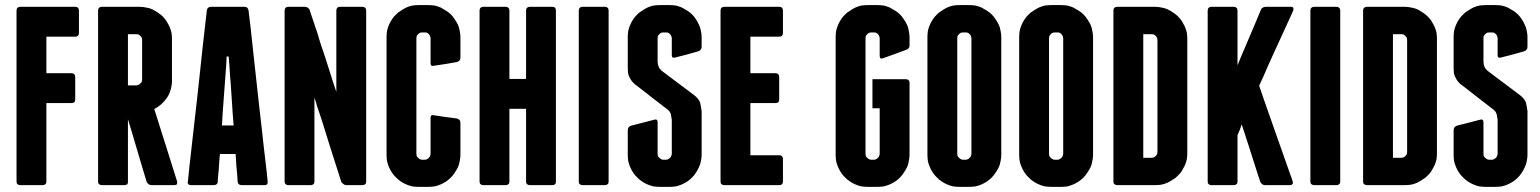

<svg xmlns="http://www.w3.org/2000/svg" viewBox="-20 -727 6048 754"><path d="M276.4 -700.2Q276.4 -700.2 248 -700.2Q219.7 -700.2 183.6 -700.2Q138.7 -700.2 98.6 -700.2Q58.6 -700.2 58.6 -700.2Q58.6 -700.2 58.6 -700.2Q58.6 -700.2 58.6 -700.2Q52.7 -700.2 48.8 -696.3Q44.9 -692.4 44.9 -685.5Q44.9 -685.5 44.9 -647.5Q44.9 -608.4 44.9 -546.9Q44.9 -514.6 44.9 -476.6Q44.9 -439.5 44.9 -400.4Q44.9 -352.5 44.9 -303.7Q44.9 -254.9 44.9 -210Q44.9 -127.9 44.9 -70.3Q44.9 -13.7 44.9 -13.7Q44.9 -13.7 44.9 -13.7Q44.9 -13.7 44.9 -13.7Q44.9 -6.8 48.8 -3.9Q52.7 0 58.6 0Q58.6 0 103.5 0Q148.4 0 148.4 0Q148.4 0 148.4 0Q148.4 0 148.4 0Q154.3 0 158.2 -3.9Q162.1 -6.8 162.1 -13.7Q162.1 -13.7 162.1 -53.7Q162.1 -93.8 162.1 -144.5Q162.1 -208 162.1 -264.6Q162.1 -322.3 162.1 -322.3Q162.1 -322.3 174.8 -322.3Q187.5 -322.3 204.1 -322.3Q224.6 -322.3 243.2 -322.3Q260.7 -322.3 260.7 -322.3Q260.7 -322.3 260.7 -322.3Q260.7 -322.3 260.7 -322.3Q267.6 -322.3 271.5 -325.2Q275.4 -329.1 275.4 -335.9Q275.4 -335.9 275.4 -380.9Q275.4 -424.8 275.4 -424.8Q275.4 -424.8 275.4 -424.8Q275.4 -424.8 275.4 -424.8Q275.4 -431.6 271.5 -435.5Q267.6 -439.5 260.7 -439.5Q260.7 -439.5 243.2 -439.5Q224.6 -439.5 204.1 -439.5Q187.5 -439.5 174.8 -439.5Q162.1 -439.5 162.1 -439.5Q162.1 -439.5 162.1 -458Q162.1 -476.6 162.1 -500Q162.1 -530.3 162.1 -556.6Q162.1 -583 162.1 -583Q162.1 -583 183.6 -583Q204.1 -583 227.5 -583Q247.1 -583 261.7 -583Q276.4 -583 276.4 -583Q276.4 -583 276.4 -583Q276.4 -583 276.4 -583Q283.2 -583 286.1 -586.9Q290 -589.8 290 -596.7Q290 -596.7 290 -641.6Q290 -685.5 290 -685.5Q290 -685.5 290 -685.5Q290 -685.5 290 -685.5Q290 -692.4 286.1 -696.3Q283.2 -700.2 276.4 -700.2Q276.4 -700.2 276.4 -700.2Q276.4 -700.2 276.4 -700.2Z M585.9 -298.8Q585.9 -298.8 585.9 -298.8Q585.9 -298.8 585.9 -298.8Q602.5 -307.6 614.3 -318.4Q627 -330.1 636.7 -344.7Q646.5 -359.4 650.4 -376Q655.3 -392.6 655.3 -411.1Q655.3 -411.1 655.3 -431.6Q655.3 -453.1 655.3 -480.5Q655.3 -513.7 655.3 -543.9Q655.3 -574.2 655.3 -574.2Q655.3 -574.2 655.3 -574.2Q655.3 -574.2 655.3 -574.2Q655.3 -586.9 653.3 -599.6Q650.4 -611.3 645.5 -623Q639.6 -633.8 633.8 -644.5Q627 -654.3 618.2 -663.1Q610.4 -670.9 599.6 -677.7Q589.8 -684.6 578.1 -690.4Q567.4 -695.3 554.7 -697.3Q542 -700.2 529.3 -700.2Q529.3 -700.2 509.8 -700.2Q490.2 -700.2 465.8 -700.2Q434.6 -700.2 407.2 -700.2Q378.9 -700.2 378.9 -700.2Q378.9 -700.2 378.9 -700.2Q378.9 -700.2 378.9 -700.2Q373 -700.2 369.1 -696.3Q365.2 -692.4 365.2 -685.5Q365.2 -685.5 365.2 -647.5Q365.2 -608.4 365.2 -546.9Q365.2 -514.6 365.2 -476.6Q365.2 -439.5 365.2 -400.4Q365.2 -352.5 365.2 -303.7Q365.2 -254.9 365.2 -210Q365.2 -127.9 365.2 -70.3Q365.2 -13.7 365.2 -13.7Q365.2 -13.7 365.2 -13.7Q365.2 -13.7 365.2 -13.7Q365.2 -6.8 369.1 -3.9Q373 0 378.9 0Q378.9 0 423.8 0Q468.8 0 468.8 0Q468.8 0 468.8 0Q468.8 0 468.8 0Q473.6 0 477.5 -2Q480.5 -4.9 481.4 -9.8Q481.4 -9.8 481.4 -4.9Q482.4 0 482.4 0Q482.4 0 482.4 -33.2Q482.4 -67.4 482.4 -110.4Q482.4 -163.1 482.4 -210.9Q482.4 -258.8 482.4 -258.8Q482.4 -258.8 496.1 -213.9Q509.8 -168 524.4 -118.2Q536.1 -77.1 545.9 -45.9Q555.7 -13.7 555.7 -13.7Q555.7 -13.7 555.7 -13.7Q555.7 -13.7 555.7 -13.7Q555.7 -10.7 558.6 -8.8Q560.5 -5.9 563.5 -3.9Q565.4 -2 568.4 -1Q571.3 0 574.2 0Q574.2 0 620.1 0Q665 0 665 0Q665 0 665 0Q665 0 665 0Q671.9 0 674.8 -3.9Q675.8 -5.9 675.8 -9.8Q675.8 -11.7 675.8 -13.7Q675.8 -13.7 664.1 -50.8Q652.3 -87.9 637.7 -134.8Q619.1 -193.4 602.5 -246.1Q585.9 -298.8 585.9 -298.8ZM482.4 -592.8Q482.4 -592.8 498 -592.8Q514.6 -592.8 514.6 -592.8Q514.6 -592.8 514.6 -592.8Q514.6 -592.8 514.6 -592.8Q519.5 -592.8 523.4 -591.8Q527.3 -589.8 531.2 -585.9Q535.2 -582 537.1 -578.1Q538.1 -574.2 538.1 -569.3Q538.1 -569.3 538.1 -549.8Q538.1 -529.3 538.1 -503.9Q538.1 -472.7 538.1 -444.3Q538.1 -416 538.1 -416Q538.1 -416 538.1 -416Q538.1 -416 538.1 -416Q538.1 -411.1 537.1 -407.2Q535.2 -402.3 531.2 -399.4Q527.3 -395.5 523.4 -393.6Q519.5 -391.6 514.6 -391.6Q514.6 -391.6 498 -391.6Q482.4 -391.6 482.4 -391.6Q482.4 -391.6 482.4 -418Q482.4 -444.3 482.4 -477.5Q482.4 -518.6 482.4 -555.7Q482.4 -592.8 482.4 -592.8Z M956.1 -685.5Q956.1 -685.5 956.1 -685.5Q956.1 -685.5 956.1 -685.5Q955.1 -692.4 951.2 -696.3Q947.3 -700.2 940.4 -700.2Q940.4 -700.2 916 -700.2Q890.6 -700.2 864.3 -700.2Q841.8 -700.2 825.2 -700.2Q808.6 -700.2 808.6 -700.2Q808.6 -700.2 808.6 -700.2Q808.6 -700.2 808.6 -700.2Q801.8 -700.2 796.9 -696.3Q793 -692.4 792 -685.5Q792 -685.5 791 -673.8Q790 -662.1 787.1 -641.6Q783.2 -602.5 775.4 -538.1Q768.6 -473.6 760.7 -400.4Q754.9 -352.5 750 -303.7Q744.1 -254.9 739.3 -210Q729.5 -127.9 723.6 -70.3Q717.8 -13.7 717.8 -13.7Q717.8 -13.7 717.8 -13.7Q717.8 -13.7 717.8 -13.7Q716.8 -12.7 716.8 -11.7Q716.8 -6.8 719.7 -3.9Q722.7 0 729.5 0Q729.5 0 774.4 0Q820.3 0 820.3 0Q820.3 0 820.3 0Q820.3 0 820.3 0Q827.1 0 831.1 -3.9Q835 -6.8 835 -13.7Q835 -13.7 835.9 -28.3Q836.9 -42 838.9 -59.6Q840.8 -82 841.8 -102.5Q843.8 -122.1 843.8 -122.1Q843.8 -122.1 874 -122.1Q905.3 -122.1 905.3 -122.1Q905.3 -122.1 906.2 -108.4Q907.2 -93.8 908.2 -76.2Q910.2 -53.7 912.1 -34.2Q913.1 -13.7 913.1 -13.7Q913.1 -13.7 913.1 -13.7Q913.1 -13.7 913.1 -13.7Q914.1 -6.8 918 -3.9Q921.9 0 928.7 0Q928.7 0 973.6 0Q1019.5 0 1019.5 0Q1019.5 0 1019.5 0Q1019.5 0 1019.5 0Q1026.4 0 1029.3 -3.9Q1031.2 -6.8 1031.2 -11.7Q1031.2 -12.7 1031.2 -13.7Q1031.2 -13.7 1027.3 -52.7Q1022.5 -91.8 1015.6 -152.3Q1011.7 -185.5 1007.8 -223.6Q1003.9 -260.7 999 -299.8Q989.3 -388.7 979.5 -476.6Q969.7 -564.5 963.9 -621.1Q960 -651.4 958 -668.9Q956.1 -685.5 956.1 -685.5ZM851.6 -234.4Q851.6 -234.4 854.5 -284.2Q858.4 -334 862.3 -389.6Q865.2 -434.6 868.2 -469.7Q870.1 -504.9 870.1 -504.9Q870.1 -504.9 874 -504.9Q877.9 -504.9 877.9 -504.9Q877.9 -504.9 880.9 -469.7Q882.8 -434.6 886.7 -389.6Q890.6 -334 893.6 -284.2Q897.5 -234.4 897.5 -234.4Q897.5 -234.4 874 -234.4Q851.6 -234.4 851.6 -234.4Z M1403.3 -700.2Q1403.3 -700.2 1359.4 -700.2Q1314.5 -700.2 1314.5 -700.2Q1314.5 -700.2 1314.5 -700.2Q1314.5 -700.2 1314.5 -700.2Q1307.6 -700.2 1304.7 -696.3Q1300.8 -692.4 1300.8 -685.5Q1300.8 -685.5 1300.8 -627Q1300.8 -567.4 1300.8 -502Q1300.8 -449.2 1300.8 -407.2Q1300.8 -366.2 1300.8 -366.2Q1300.8 -366.2 1287.1 -407.2Q1273.4 -449.2 1256.8 -502.9Q1249 -525.4 1241.2 -548.8Q1233.4 -572.3 1227.5 -593.8Q1213.9 -632.8 1205.1 -660.2Q1196.3 -686.5 1196.3 -686.5Q1196.3 -686.5 1196.3 -686.5Q1196.3 -686.5 1196.3 -686.5Q1196.3 -689.5 1194.3 -691.4Q1192.4 -693.4 1189.5 -696.3Q1186.5 -698.2 1183.6 -699.2Q1180.7 -700.2 1177.7 -700.2Q1177.7 -700.2 1144.5 -700.2Q1111.3 -700.2 1111.3 -700.2Q1111.3 -700.2 1111.3 -700.2Q1111.3 -700.2 1111.3 -700.2Q1105.5 -700.2 1101.6 -696.3Q1097.7 -692.4 1097.7 -685.5Q1097.7 -685.5 1097.7 -647.5Q1097.7 -608.4 1097.7 -546.9Q1097.7 -514.6 1097.7 -476.6Q1097.7 -439.5 1097.7 -400.4Q1097.7 -352.5 1097.7 -303.7Q1097.7 -254.9 1097.7 -210Q1097.7 -127.9 1097.7 -70.3Q1097.7 -13.7 1097.7 -13.7Q1097.7 -13.7 1097.7 -13.7Q1097.7 -13.7 1097.7 -13.7Q1097.7 -6.8 1101.6 -3.9Q1105.5 0 1111.3 0Q1111.3 0 1156.2 0Q1201.2 0 1201.2 0Q1201.2 0 1201.2 0Q1201.2 0 1201.2 0Q1207 0 1210.9 -3.9Q1214.8 -6.8 1214.8 -13.7Q1214.8 -13.7 1214.8 -56.6Q1214.8 -98.6 1214.8 -154.3Q1214.8 -198.2 1214.8 -241.2Q1214.8 -284.2 1214.8 -311.5Q1214.8 -327.1 1214.8 -335Q1214.8 -343.8 1214.8 -343.8Q1214.8 -343.8 1217.8 -335Q1220.7 -327.1 1224.6 -311.5Q1234.4 -284.2 1248 -241.2Q1261.7 -197.3 1275.4 -153.3Q1293 -98.6 1306.6 -55.7Q1320.3 -12.7 1320.3 -12.7Q1320.3 -12.7 1320.3 -12.7Q1320.3 -12.7 1320.3 -12.7Q1321.3 -10.7 1323.2 -8.8Q1326.2 -5.9 1329.1 -3.9Q1331.1 -2 1334 -1Q1336.9 0 1339.8 0Q1339.8 0 1372.1 0Q1403.3 0 1403.3 0Q1403.3 0 1403.3 0Q1403.3 0 1403.3 0Q1410.2 0 1414.1 -3.9Q1418 -6.8 1418 -13.7Q1418 -13.7 1418 -52.7Q1418 -91.8 1418 -153.3Q1418 -185.5 1418 -222.7Q1418 -260.7 1418 -299.8Q1418 -347.7 1418 -396.5Q1418 -445.3 1418 -490.2Q1418 -572.3 1418 -628.9Q1418 -685.5 1418 -685.5Q1418 -685.5 1418 -685.5Q1418 -685.5 1418 -685.5Q1418 -692.4 1414.1 -696.3Q1410.2 -700.2 1403.3 -700.2Q1403.3 -700.2 1403.3 -700.2Q1403.3 -700.2 1403.3 -700.2Z M1662.1 -707Q1662.1 -707 1642.6 -707Q1624 -707 1624 -707Q1624 -707 1624 -707Q1624 -707 1624 -707Q1611.3 -707 1598.6 -705.1Q1585.9 -702.1 1575.2 -697.3Q1563.5 -691.4 1553.7 -684.6Q1543 -678.7 1535.2 -669.9Q1526.4 -662.1 1519.5 -651.4Q1512.7 -641.6 1507.8 -629.9Q1502.9 -619.1 1500 -606.4Q1498 -593.8 1498 -581.1Q1498 -581.1 1498 -521.5Q1498 -461.9 1498 -384.8Q1498 -323.2 1498 -262.7Q1498 -202.1 1498 -164.1Q1498 -143.6 1498 -130.9Q1498 -119.1 1498 -119.1Q1498 -119.1 1498 -119.1Q1498 -119.1 1498 -119.1Q1498 -106.4 1500 -93.8Q1502.9 -81.1 1507.8 -70.3Q1512.7 -58.6 1519.5 -48.8Q1526.4 -38.1 1535.2 -30.3Q1543 -21.5 1553.7 -14.6Q1563.5 -7.8 1575.2 -2.9Q1585.9 2 1598.6 4.9Q1611.3 6.8 1624 6.8Q1624 6.8 1642.6 6.8Q1662.1 6.8 1662.1 6.8Q1662.1 6.8 1662.1 6.8Q1662.1 6.8 1662.1 6.8Q1674.8 6.8 1687.5 4.9Q1699.2 2 1710.9 -2.9Q1721.7 -7.8 1732.4 -14.6Q1742.2 -21.5 1751 -30.3Q1758.8 -38.1 1765.6 -48.8Q1772.5 -58.6 1778.3 -70.3Q1783.2 -81.1 1785.2 -93.8Q1788.1 -106.4 1788.1 -119.1Q1788.1 -119.1 1788.1 -134.8Q1788.1 -151.4 1788.1 -171.9Q1788.1 -198.2 1788.1 -220.7Q1788.1 -244.1 1788.1 -244.1Q1788.1 -244.1 1788.1 -244.1Q1788.1 -244.1 1788.1 -244.1Q1788.1 -251 1785.2 -254.9Q1781.2 -259.8 1774.4 -261.7Q1774.4 -261.7 1729.5 -267.6Q1683.6 -274.4 1683.6 -274.4Q1683.6 -274.4 1683.6 -274.4Q1683.6 -274.4 1683.6 -274.4Q1676.8 -276.4 1673.8 -273.4Q1670.9 -270.5 1670.9 -263.7Q1670.9 -263.7 1670.9 -238.3Q1670.9 -212.9 1670.9 -183.6Q1670.9 -160.2 1670.9 -142.6Q1670.9 -124 1670.9 -124Q1670.9 -124 1670.9 -124Q1670.9 -124 1670.9 -124Q1670.9 -119.1 1668.9 -115.2Q1668 -110.4 1664.1 -107.4Q1660.2 -103.5 1656.2 -101.6Q1652.3 -99.6 1646.5 -99.6Q1646.5 -99.6 1642.6 -99.6Q1638.7 -99.6 1638.7 -99.6Q1638.7 -99.6 1638.7 -99.6Q1638.7 -99.6 1638.7 -99.6Q1633.8 -99.6 1629.9 -101.6Q1626 -103.5 1622.1 -107.4Q1618.2 -110.4 1616.2 -115.2Q1615.2 -119.1 1615.2 -124Q1615.2 -124 1615.2 -182.6Q1615.2 -240.2 1615.2 -316.4Q1615.2 -348.6 1615.2 -380.9Q1615.2 -414.1 1615.2 -443.4Q1615.2 -500 1615.2 -538.1Q1615.2 -576.2 1615.2 -576.2Q1615.2 -576.2 1615.2 -576.2Q1615.2 -576.2 1615.2 -576.2Q1615.2 -581.1 1616.2 -585Q1618.2 -588.9 1622.1 -592.8Q1626 -596.7 1629.9 -598.6Q1633.8 -599.6 1638.7 -599.6Q1638.7 -599.6 1642.6 -599.6Q1646.5 -599.6 1646.5 -599.6Q1646.5 -599.6 1646.5 -599.6Q1646.5 -599.6 1646.5 -599.6Q1652.3 -599.6 1656.2 -598.6Q1660.2 -596.7 1664.1 -592.8Q1668 -588.9 1668.9 -585Q1670.9 -581.1 1670.9 -576.2Q1670.9 -576.2 1670.9 -527.3Q1670.9 -478.5 1670.9 -478.5Q1670.9 -478.5 1670.9 -478.5Q1670.9 -478.5 1670.9 -478.5Q1670.9 -472.7 1673.8 -469.7Q1676.8 -466.8 1683.6 -468.8Q1683.6 -468.8 1729.5 -475.6Q1774.4 -483.4 1774.4 -483.4Q1774.4 -483.4 1774.4 -483.4Q1774.4 -483.4 1774.4 -483.4Q1781.2 -485.4 1785.2 -490.2Q1788.1 -494.1 1788.1 -501Q1788.1 -501 1788.1 -541Q1788.1 -581.1 1788.1 -581.1Q1788.1 -581.1 1788.1 -581.1Q1788.1 -581.1 1788.1 -581.1Q1788.1 -593.8 1785.2 -606.4Q1783.2 -619.1 1778.3 -629.9Q1772.5 -641.6 1765.6 -651.4Q1758.8 -662.1 1751 -669.9Q1742.2 -678.7 1732.4 -684.6Q1721.7 -691.4 1710.9 -697.3Q1699.2 -702.1 1687.5 -705.1Q1674.8 -707 1662.1 -707Q1662.1 -707 1662.1 -707Q1662.1 -707 1662.1 -707Z M2149.4 -700.2Q2149.4 -700.2 2104.5 -700.2Q2060.5 -700.2 2060.5 -700.2Q2060.5 -700.2 2060.5 -700.2Q2060.5 -700.2 2060.5 -700.2Q2053.7 -700.2 2049.8 -696.3Q2045.9 -692.4 2045.9 -685.5Q2045.9 -685.5 2045.9 -651.4Q2045.9 -616.2 2045.9 -571.3Q2045.9 -516.6 2045.9 -466.8Q2045.9 -417 2045.9 -417Q2045.9 -417 2013.7 -417Q1980.5 -417 1980.5 -417Q1980.5 -417 1980.5 -452.1Q1980.5 -486.3 1980.5 -531.2Q1980.5 -586.9 1980.5 -636.7Q1980.5 -685.5 1980.5 -685.5Q1980.5 -685.5 1980.5 -685.5Q1980.5 -685.5 1980.5 -685.5Q1980.5 -692.4 1976.6 -696.3Q1972.7 -700.2 1966.8 -700.2Q1966.8 -700.2 1921.9 -700.2Q1877 -700.2 1877 -700.2Q1877 -700.2 1877 -700.2Q1877 -700.2 1877 -700.2Q1871.1 -700.2 1867.2 -696.3Q1863.3 -692.4 1863.3 -685.5Q1863.3 -685.5 1863.3 -647.5Q1863.3 -608.4 1863.3 -546.9Q1863.3 -514.6 1863.3 -476.6Q1863.3 -439.5 1863.3 -400.4Q1863.3 -352.5 1863.3 -303.7Q1863.3 -254.9 1863.3 -210Q1863.3 -127.9 1863.3 -70.3Q1863.3 -13.7 1863.3 -13.7Q1863.3 -13.7 1863.3 -13.7Q1863.3 -13.7 1863.3 -13.7Q1863.3 -6.8 1867.2 -3.9Q1871.1 0 1877 0Q1877 0 1921.9 0Q1966.8 0 1966.8 0Q1966.8 0 1966.8 0Q1966.8 0 1966.8 0Q1972.7 0 1976.6 -3.9Q1980.5 -6.8 1980.5 -13.7Q1980.5 -13.7 1980.5 -50.8Q1980.5 -87.9 1980.5 -135.7Q1980.5 -194.3 1980.5 -247.1Q1980.5 -299.8 1980.5 -299.8Q1980.5 -299.8 2013.7 -299.8Q2045.9 -299.8 2045.9 -299.8Q2045.9 -299.8 2045.9 -262.7Q2045.9 -225.6 2045.9 -178.7Q2045.9 -120.1 2045.9 -66.4Q2045.9 -13.7 2045.9 -13.7Q2045.9 -13.7 2045.9 -13.7Q2045.9 -13.7 2045.9 -13.7Q2045.9 -6.8 2049.8 -3.9Q2053.7 0 2060.5 0Q2060.5 0 2104.5 0Q2149.4 0 2149.4 0Q2149.4 0 2149.4 0Q2149.4 0 2149.4 0Q2156.2 0 2160.2 -3.9Q2163.1 -6.8 2163.1 -13.7Q2163.1 -13.7 2163.1 -52.7Q2163.1 -91.8 2163.1 -153.3Q2163.1 -185.5 2163.1 -222.7Q2163.1 -260.7 2163.1 -299.8Q2163.1 -347.7 2163.1 -396.5Q2163.1 -445.3 2163.1 -490.2Q2163.1 -572.3 2163.1 -628.9Q2163.1 -685.5 2163.1 -685.5Q2163.1 -685.5 2163.1 -685.5Q2163.1 -685.5 2163.1 -685.5Q2163.1 -692.4 2160.2 -696.3Q2156.2 -700.2 2149.4 -700.2Q2149.4 -700.2 2149.4 -700.2Q2149.4 -700.2 2149.4 -700.2Z M2370.1 -685.5Q2370.1 -685.5 2370.1 -685.5Q2370.1 -685.5 2370.1 -685.5Q2370.1 -692.4 2366.2 -696.3Q2362.3 -700.2 2356.4 -700.2Q2356.4 -700.2 2311.5 -700.2Q2266.6 -700.2 2266.6 -700.2Q2266.6 -700.2 2266.6 -700.2Q2266.6 -700.2 2266.6 -700.2Q2260.7 -700.2 2256.8 -696.3Q2252.9 -692.4 2252.9 -685.5Q2252.9 -685.5 2252.9 -647.5Q2252.9 -608.4 2252.9 -546.9Q2252.9 -514.6 2252.9 -476.6Q2252.9 -439.5 2252.9 -400.4Q2252.9 -352.5 2252.9 -303.7Q2252.9 -254.9 2252.9 -210Q2252.9 -127.9 2252.9 -70.3Q2252.9 -13.7 2252.9 -13.7Q2252.9 -13.7 2252.9 -13.7Q2252.9 -13.7 2252.9 -13.7Q2252.9 -6.8 2256.8 -3.9Q2260.7 0 2266.6 0Q2266.6 0 2311.5 0Q2356.4 0 2356.4 0Q2356.4 0 2356.4 0Q2356.4 0 2356.4 0Q2362.3 0 2366.2 -3.9Q2370.1 -6.8 2370.1 -13.7Q2370.1 -13.7 2370.1 -52.7Q2370.1 -91.8 2370.1 -153.3Q2370.1 -185.5 2370.1 -222.7Q2370.1 -260.7 2370.1 -299.8Q2370.1 -347.7 2370.1 -396.5Q2370.1 -445.3 2370.1 -490.2Q2370.1 -572.3 2370.1 -628.9Q2370.1 -685.5 2370.1 -685.5Z M2609.4 -707Q2609.4 -707 2589.8 -707Q2571.3 -707 2571.3 -707Q2571.3 -707 2571.3 -707Q2571.3 -707 2571.3 -707Q2558.6 -707 2545.9 -705.1Q2533.2 -702.1 2522.5 -697.3Q2510.7 -691.4 2501 -684.6Q2490.2 -678.7 2482.4 -669.9Q2473.6 -662.1 2466.8 -651.4Q2460 -641.6 2455.1 -629.9Q2450.2 -619.1 2447.3 -606.4Q2445.3 -593.8 2445.3 -581.1Q2445.3 -581.1 2445.3 -565.4Q2445.3 -549.8 2445.3 -530.3Q2445.3 -505.9 2445.3 -483.4Q2445.3 -460.9 2445.3 -460.9Q2445.3 -460.9 2445.3 -460.9Q2445.3 -460.9 2445.3 -460.9Q2445.3 -450.2 2446.3 -440.4Q2448.2 -430.7 2452.1 -423.8Q2455.1 -417 2460 -410.2Q2465.8 -402.3 2472.7 -396.5Q2472.7 -396.5 2497.1 -377.9Q2520.5 -359.4 2546.9 -338.9Q2568.4 -322.3 2585 -309.6Q2601.6 -296.9 2601.6 -296.9Q2601.6 -296.9 2601.6 -296.9Q2601.6 -296.9 2601.6 -296.9Q2606.4 -293 2609.4 -289.1Q2612.3 -284.2 2614.3 -279.3Q2615.2 -273.4 2616.2 -268.6Q2617.2 -262.7 2618.2 -255.9Q2618.2 -255.9 2618.2 -239.3Q2618.2 -222.7 2618.2 -200.2Q2618.2 -172.9 2618.2 -148.4Q2618.2 -124 2618.2 -124Q2618.2 -124 2618.2 -124Q2618.2 -124 2618.2 -124Q2618.2 -119.1 2616.2 -115.2Q2615.2 -110.4 2611.3 -107.4Q2607.4 -103.5 2603.5 -101.6Q2599.6 -99.6 2593.8 -99.6Q2593.8 -99.6 2589.8 -99.6Q2585.9 -99.6 2585.9 -99.6Q2585.9 -99.6 2585.9 -99.6Q2585.9 -99.6 2585.9 -99.6Q2581.1 -99.6 2577.1 -101.6Q2573.2 -103.5 2569.3 -107.4Q2565.4 -110.4 2563.5 -115.2Q2562.5 -119.1 2562.5 -124Q2562.5 -124 2562.5 -139.6Q2562.5 -156.2 2562.5 -176.8Q2562.5 -201.2 2562.5 -224.6Q2562.5 -247.1 2562.5 -247.1Q2562.5 -247.1 2562.5 -247.1Q2562.5 -247.1 2562.5 -247.1Q2562.5 -253.9 2558.6 -256.8Q2555.7 -258.8 2548.8 -256.8Q2548.8 -256.8 2503.9 -245.1Q2458 -233.4 2458 -233.4Q2458 -233.4 2458 -233.4Q2458 -233.4 2458 -233.4Q2451.2 -230.5 2448.2 -226.6Q2445.3 -221.7 2445.3 -214.8Q2445.3 -214.8 2445.3 -167Q2445.3 -119.1 2445.3 -119.1Q2445.3 -119.1 2445.3 -119.1Q2445.3 -119.1 2445.3 -119.1Q2445.3 -106.4 2447.3 -93.8Q2450.2 -81.1 2455.1 -70.3Q2460 -58.6 2466.8 -48.8Q2473.6 -38.1 2482.4 -30.3Q2490.2 -21.5 2501 -14.6Q2510.7 -7.8 2522.5 -2.9Q2533.2 2 2545.9 4.9Q2558.6 6.8 2571.3 6.8Q2571.3 6.8 2589.8 6.8Q2609.4 6.8 2609.4 6.8Q2609.4 6.8 2609.4 6.8Q2609.4 6.8 2609.4 6.8Q2622.1 6.8 2634.8 4.9Q2646.5 2 2658.2 -2.9Q2668.9 -7.8 2679.7 -14.6Q2689.5 -21.5 2698.2 -30.3Q2706.1 -38.1 2712.9 -48.8Q2719.7 -58.6 2724.6 -70.3Q2730.5 -81.1 2732.4 -93.8Q2735.4 -106.4 2735.4 -119.1Q2735.4 -119.1 2735.4 -140.6Q2735.4 -163.1 2735.4 -192.4Q2735.4 -226.6 2735.4 -258.8Q2735.4 -291 2735.4 -291Q2735.4 -291 2735.4 -291Q2735.4 -291 2735.4 -291Q2734.4 -299.8 2732.4 -308.6Q2731.4 -316.4 2729.5 -324.2Q2726.6 -331.1 2721.7 -337.9Q2715.8 -345.7 2708 -351.6Q2708 -351.6 2691.4 -364.3Q2674.8 -377 2652.3 -393.6Q2626 -413.1 2601.6 -431.6Q2577.1 -450.2 2577.1 -450.2Q2577.1 -450.2 2577.1 -450.2Q2577.1 -450.2 2577.1 -450.2Q2573.2 -454.1 2570.3 -458Q2567.4 -461.9 2566.4 -465.8Q2564.5 -469.7 2563.5 -474.6Q2562.5 -479.5 2562.5 -485.4Q2562.5 -485.4 2562.5 -530.3Q2562.5 -576.2 2562.5 -576.2Q2562.5 -576.2 2562.5 -576.2Q2562.5 -576.2 2562.5 -576.2Q2562.5 -581.1 2563.5 -585Q2565.4 -588.9 2569.3 -592.8Q2573.2 -596.7 2577.1 -598.6Q2581.1 -599.6 2585.9 -599.6Q2585.9 -599.6 2589.8 -599.6Q2593.8 -599.6 2593.8 -599.6Q2593.8 -599.6 2593.8 -599.6Q2593.8 -599.6 2593.8 -599.6Q2599.6 -599.6 2603.5 -598.6Q2607.4 -596.7 2611.3 -592.8Q2615.2 -588.9 2616.2 -585Q2618.2 -581.1 2618.2 -576.2Q2618.2 -576.2 2618.2 -543.9Q2618.2 -510.7 2618.2 -510.7Q2618.2 -510.7 2618.2 -510.7Q2618.2 -510.7 2618.2 -510.7Q2618.2 -503.9 2621.1 -502Q2624 -499 2630.9 -501Q2630.9 -501 2676.8 -512.7Q2721.7 -525.4 2721.7 -525.4Q2721.7 -525.4 2721.7 -525.4Q2721.7 -525.4 2721.7 -525.4Q2728.5 -527.3 2731.4 -532.2Q2735.4 -536.1 2735.4 -543Q2735.4 -543 2735.4 -561.5Q2735.4 -581.1 2735.4 -581.1Q2735.4 -581.1 2735.4 -581.1Q2735.4 -581.1 2735.4 -581.1Q2735.4 -593.8 2732.4 -606.4Q2730.5 -619.1 2724.6 -629.9Q2719.7 -641.6 2712.9 -651.4Q2706.1 -662.1 2698.2 -669.9Q2689.5 -678.7 2679.7 -684.6Q2668.9 -691.4 2658.2 -697.3Q2646.5 -702.1 2634.8 -705.1Q2622.1 -707 2609.4 -707Q2609.4 -707 2609.4 -707Q2609.4 -707 2609.4 -707Z M3041 -117.2Q3041 -117.2 3026.4 -117.2Q3011.7 -117.2 2992.2 -117.2Q2968.8 -117.2 2948.2 -117.2Q2926.8 -117.2 2926.8 -117.2Q2926.8 -117.2 2926.8 -155.3Q2926.8 -193.4 2926.8 -234.4Q2926.8 -269.5 2926.8 -295.9Q2926.8 -322.3 2926.8 -322.3Q2926.8 -322.3 2939.5 -322.3Q2952.1 -322.3 2968.8 -322.3Q2989.3 -322.3 3007.8 -322.3Q3025.4 -322.3 3025.4 -322.3Q3025.4 -322.3 3025.4 -322.3Q3025.4 -322.3 3025.4 -322.3Q3032.2 -322.3 3036.1 -325.2Q3040 -329.1 3040 -335.9Q3040 -335.9 3040 -380.9Q3040 -424.8 3040 -424.8Q3040 -424.8 3040 -424.8Q3040 -424.8 3040 -424.8Q3040 -431.6 3036.1 -435.5Q3032.2 -439.5 3025.4 -439.5Q3025.4 -439.5 3007.8 -439.5Q2989.3 -439.5 2968.8 -439.5Q2952.1 -439.5 2939.5 -439.5Q2926.8 -439.5 2926.8 -439.5Q2926.8 -439.5 2926.8 -458Q2926.8 -476.6 2926.8 -500Q2926.8 -530.3 2926.8 -556.6Q2926.8 -583 2926.8 -583Q2926.8 -583 2948.2 -583Q2968.8 -583 2992.2 -583Q3011.7 -583 3026.4 -583Q3041 -583 3041 -583Q3041 -583 3041 -583Q3041 -583 3041 -583Q3047.9 -583 3050.8 -586.9Q3054.7 -589.8 3054.7 -596.7Q3054.7 -596.7 3054.7 -641.6Q3054.7 -685.5 3054.7 -685.5Q3054.7 -685.5 3054.7 -685.5Q3054.7 -685.5 3054.7 -685.5Q3054.7 -692.4 3050.8 -696.3Q3047.9 -700.2 3041 -700.2Q3041 -700.2 3012.7 -700.2Q2984.4 -700.2 2948.2 -700.2Q2903.3 -700.2 2863.3 -700.2Q2823.2 -700.2 2823.2 -700.2Q2823.2 -700.2 2823.2 -700.2Q2823.2 -700.2 2823.2 -700.2Q2817.4 -700.2 2813.5 -696.3Q2809.6 -692.4 2809.6 -685.5Q2809.6 -685.5 2809.6 -647.5Q2809.6 -608.4 2809.6 -546.9Q2809.6 -514.6 2809.6 -476.6Q2809.6 -439.5 2809.6 -400.4Q2809.6 -352.5 2809.6 -303.7Q2809.6 -254.9 2809.6 -210Q2809.6 -127.9 2809.6 -70.3Q2809.6 -13.7 2809.6 -13.7Q2809.6 -13.7 2809.6 -13.7Q2809.6 -13.7 2809.6 -13.7Q2809.6 -6.8 2813.5 -3.9Q2817.4 0 2823.2 0Q2823.2 0 2851.6 0Q2879.9 0 2916 0Q2960.9 0 3001 0Q3041 0 3041 0Q3041 0 3041 0Q3041 0 3041 0Q3047.9 0 3050.8 -3.9Q3054.7 -6.8 3054.7 -13.7Q3054.7 -13.7 3054.7 -58.6Q3054.7 -102.5 3054.7 -102.5Q3054.7 -102.5 3054.7 -102.5Q3054.7 -102.5 3054.7 -102.5Q3054.7 -109.4 3050.8 -113.3Q3047.9 -117.2 3041 -117.2Q3041 -117.2 3041 -117.2Q3041 -117.2 3041 -117.2Z M3425.8 -707Q3425.8 -707 3406.2 -707Q3387.7 -707 3387.7 -707Q3387.7 -707 3387.7 -707Q3387.7 -707 3387.7 -707Q3375 -707 3362.3 -705.1Q3349.6 -702.1 3338.9 -697.3Q3327.1 -691.4 3317.4 -684.6Q3306.6 -678.7 3298.8 -669.9Q3290 -662.1 3283.2 -651.4Q3276.4 -641.6 3271.5 -629.9Q3266.6 -619.1 3263.7 -606.4Q3261.7 -593.8 3261.7 -581.1Q3261.7 -581.1 3261.7 -521.5Q3261.7 -461.9 3261.7 -384.8Q3261.7 -323.2 3261.7 -262.7Q3261.7 -202.1 3261.7 -164.1Q3261.7 -143.6 3261.7 -130.9Q3261.7 -119.1 3261.7 -119.1Q3261.7 -119.1 3261.7 -119.1Q3261.7 -119.1 3261.7 -119.1Q3261.7 -106.4 3263.7 -93.8Q3266.6 -81.1 3271.5 -70.3Q3276.4 -58.6 3283.2 -48.8Q3290 -38.1 3298.8 -30.3Q3306.6 -21.5 3317.4 -14.6Q3327.1 -7.8 3338.9 -2.9Q3349.6 2 3362.3 4.9Q3375 6.8 3387.7 6.8Q3387.7 6.8 3406.2 6.8Q3425.8 6.8 3425.8 6.8Q3425.8 6.8 3425.8 6.8Q3425.8 6.8 3425.8 6.8Q3438.5 6.8 3451.2 4.9Q3462.9 2 3474.6 -2.9Q3485.4 -7.8 3496.1 -14.6Q3505.9 -21.5 3514.6 -30.3Q3522.5 -38.1 3529.3 -48.8Q3536.1 -58.6 3542 -70.3Q3546.9 -81.1 3548.8 -93.8Q3551.8 -106.4 3551.8 -119.1Q3551.8 -119.1 3551.8 -155.3Q3551.8 -191.4 3551.8 -239.3Q3551.8 -296.9 3551.8 -349.6Q3551.8 -402.3 3551.8 -402.3Q3551.8 -402.3 3551.8 -402.3Q3551.8 -402.3 3551.8 -402.3Q3551.8 -409.2 3547.9 -412.1Q3543.9 -416 3537.1 -416Q3537.1 -416 3520.5 -416Q3503.9 -416 3481.4 -416Q3455.1 -416 3430.7 -416Q3406.2 -416 3406.2 -416Q3406.2 -416 3406.2 -401.4Q3406.2 -386.7 3406.2 -367.2Q3406.2 -344.7 3406.2 -323.2Q3406.2 -301.8 3406.2 -301.8Q3406.2 -301.8 3420.9 -301.8Q3434.6 -301.8 3434.6 -301.8Q3434.6 -301.8 3434.6 -279.3Q3434.6 -255.9 3434.6 -226.6Q3434.6 -189.5 3434.6 -157.2Q3434.6 -124 3434.6 -124Q3434.6 -124 3434.6 -124Q3434.6 -124 3434.6 -124Q3434.6 -119.1 3432.6 -115.2Q3431.6 -110.4 3427.7 -107.4Q3423.8 -103.5 3419.9 -101.6Q3416 -99.6 3410.2 -99.6Q3410.2 -99.6 3406.2 -99.6Q3402.3 -99.6 3402.3 -99.6Q3402.3 -99.6 3402.3 -99.6Q3402.3 -99.6 3402.3 -99.6Q3397.5 -99.6 3393.6 -101.6Q3389.6 -103.5 3385.7 -107.4Q3381.8 -110.4 3379.9 -115.2Q3378.9 -119.1 3378.9 -124Q3378.9 -124 3378.9 -182.6Q3378.9 -240.2 3378.9 -316.4Q3378.9 -348.6 3378.9 -380.9Q3378.9 -414.1 3378.9 -443.4Q3378.9 -500 3378.9 -538.1Q3378.9 -576.2 3378.9 -576.2Q3378.9 -576.2 3378.9 -576.2Q3378.9 -576.2 3378.9 -576.2Q3378.9 -581.1 3379.9 -585Q3381.8 -588.9 3385.7 -592.8Q3389.6 -596.7 3393.6 -598.6Q3397.5 -599.6 3402.3 -599.6Q3402.3 -599.6 3406.2 -599.6Q3410.2 -599.6 3410.2 -599.6Q3410.2 -599.6 3410.2 -599.6Q3410.2 -599.6 3410.2 -599.6Q3416 -599.6 3419.9 -598.6Q3423.8 -596.7 3427.7 -592.8Q3431.6 -588.9 3432.6 -585Q3434.6 -581.1 3434.6 -576.2Q3434.6 -576.2 3434.6 -542Q3434.6 -507.8 3434.6 -507.8Q3434.6 -507.8 3434.6 -507.8Q3434.6 -507.8 3434.6 -507.8Q3434.6 -501 3437.5 -498Q3440.4 -496.1 3447.3 -498Q3447.3 -498 3493.2 -514.6Q3538.1 -531.2 3538.1 -531.2Q3538.1 -531.2 3538.1 -531.2Q3538.1 -531.2 3538.1 -531.2Q3544.9 -533.2 3548.8 -538.1Q3551.8 -542 3551.8 -548.8Q3551.8 -548.8 3551.8 -565.4Q3551.8 -581.1 3551.8 -581.1Q3551.8 -581.1 3551.8 -581.1Q3551.8 -581.1 3551.8 -581.1Q3551.8 -593.8 3548.8 -606.4Q3546.9 -619.1 3542 -629.9Q3536.1 -641.6 3529.3 -651.4Q3522.5 -662.1 3514.6 -669.9Q3505.9 -678.7 3496.1 -684.6Q3485.4 -691.4 3474.6 -697.3Q3462.9 -702.1 3451.2 -705.1Q3438.5 -707 3425.8 -707Q3425.8 -707 3425.8 -707Q3425.8 -707 3425.8 -707Z M3912.1 -581.1Q3912.1 -581.1 3912.1 -581.1Q3912.1 -581.1 3912.1 -581.1Q3912.1 -593.8 3909.2 -606.4Q3907.2 -619.1 3902.3 -629.9Q3896.5 -641.6 3889.6 -651.4Q3882.8 -662.1 3875 -669.9Q3866.2 -678.7 3856.4 -684.6Q3845.7 -691.4 3835 -697.3Q3823.2 -702.1 3811.5 -705.1Q3798.8 -707 3786.1 -707Q3786.1 -707 3766.6 -707Q3748 -707 3748 -707Q3748 -707 3748 -707Q3748 -707 3748 -707Q3735.4 -707 3722.7 -705.1Q3710 -702.1 3699.2 -697.3Q3687.5 -691.4 3677.7 -684.6Q3667 -678.7 3659.2 -669.9Q3650.4 -662.1 3643.6 -651.4Q3636.7 -641.6 3631.8 -629.9Q3627 -619.1 3624 -606.4Q3622.1 -593.8 3622.1 -581.1Q3622.1 -581.1 3622.1 -521.5Q3622.1 -461.9 3622.1 -384.8Q3622.1 -323.2 3622.1 -262.7Q3622.1 -202.1 3622.1 -164.1Q3622.1 -143.6 3622.1 -130.9Q3622.1 -119.1 3622.1 -119.1Q3622.1 -119.1 3622.1 -119.1Q3622.1 -119.1 3622.1 -119.1Q3622.1 -106.4 3624 -93.8Q3627 -81.1 3631.8 -70.3Q3636.7 -58.6 3643.6 -48.8Q3650.4 -38.1 3659.2 -30.3Q3667 -21.5 3677.7 -14.6Q3687.5 -7.8 3699.2 -2.9Q3710 2 3722.7 4.9Q3735.4 6.8 3748 6.8Q3748 6.8 3766.6 6.8Q3786.1 6.8 3786.1 6.8Q3786.1 6.8 3786.1 6.8Q3786.1 6.8 3786.1 6.8Q3798.8 6.8 3811.5 4.9Q3823.2 2 3835 -2.9Q3845.7 -7.8 3856.4 -14.6Q3866.2 -21.5 3875 -30.3Q3882.8 -38.1 3889.6 -48.8Q3896.5 -58.6 3902.3 -70.3Q3907.2 -81.1 3909.2 -93.8Q3912.1 -106.4 3912.1 -119.1Q3912.1 -119.1 3912.1 -178.7Q3912.1 -238.3 3912.1 -315.4Q3912.1 -348.6 3912.1 -381.8Q3912.1 -416 3912.1 -446.3Q3912.1 -502.9 3912.1 -542Q3912.1 -581.1 3912.1 -581.1ZM3794.9 -124Q3794.9 -124 3794.9 -124Q3794.9 -124 3794.9 -124Q3794.9 -119.1 3793 -115.2Q3792 -110.4 3788.1 -107.4Q3784.2 -103.5 3780.3 -101.6Q3776.4 -99.6 3770.5 -99.6Q3770.5 -99.6 3766.6 -99.6Q3762.7 -99.6 3762.7 -99.6Q3762.7 -99.6 3762.7 -99.6Q3762.7 -99.6 3762.7 -99.6Q3757.8 -99.6 3753.9 -101.6Q3750 -103.5 3746.1 -107.4Q3742.2 -110.4 3740.2 -115.2Q3739.3 -119.1 3739.3 -124Q3739.3 -124 3739.3 -182.6Q3739.3 -240.2 3739.3 -316.4Q3739.3 -348.6 3739.3 -380.9Q3739.3 -414.1 3739.3 -443.4Q3739.3 -500 3739.3 -538.1Q3739.3 -576.2 3739.3 -576.2Q3739.3 -576.2 3739.3 -576.2Q3739.3 -576.2 3739.3 -576.2Q3739.3 -581.1 3740.2 -585Q3742.2 -588.9 3746.1 -592.8Q3750 -596.7 3753.9 -598.6Q3757.8 -599.6 3762.7 -599.6Q3762.7 -599.6 3766.6 -599.6Q3770.5 -599.6 3770.5 -599.6Q3770.5 -599.6 3770.5 -599.6Q3770.5 -599.6 3770.5 -599.6Q3776.4 -599.6 3780.3 -598.6Q3784.2 -596.7 3788.1 -592.8Q3792 -588.9 3793 -585Q3794.9 -581.1 3794.9 -576.2Q3794.9 -576.2 3794.9 -517.6Q3794.9 -460 3794.9 -383.8Q3794.9 -351.6 3794.9 -318.4Q3794.9 -286.1 3794.9 -255.9Q3794.9 -200.2 3794.9 -162.1Q3794.9 -124 3794.9 -124Z M4272.5 -581.1Q4272.5 -581.1 4272.5 -581.1Q4272.5 -581.1 4272.5 -581.1Q4272.5 -593.8 4269.5 -606.4Q4267.6 -619.1 4262.7 -629.9Q4256.8 -641.6 4250 -651.4Q4243.2 -662.1 4235.4 -669.9Q4226.6 -678.7 4216.8 -684.6Q4206.1 -691.4 4195.3 -697.3Q4183.6 -702.1 4171.9 -705.1Q4159.2 -707 4146.5 -707Q4146.5 -707 4127 -707Q4108.4 -707 4108.4 -707Q4108.4 -707 4108.4 -707Q4108.4 -707 4108.4 -707Q4095.7 -707 4083 -705.1Q4070.3 -702.1 4059.6 -697.3Q4047.9 -691.4 4038.1 -684.6Q4027.3 -678.7 4019.5 -669.9Q4010.7 -662.1 4003.9 -651.4Q3997.1 -641.6 3992.2 -629.9Q3987.3 -619.1 3984.4 -606.4Q3982.4 -593.8 3982.4 -581.1Q3982.4 -581.1 3982.4 -521.5Q3982.4 -461.9 3982.4 -384.8Q3982.4 -323.2 3982.4 -262.7Q3982.4 -202.1 3982.4 -164.1Q3982.4 -143.6 3982.4 -130.9Q3982.4 -119.1 3982.4 -119.1Q3982.4 -119.1 3982.4 -119.1Q3982.4 -119.1 3982.4 -119.1Q3982.4 -106.4 3984.4 -93.8Q3987.3 -81.1 3992.2 -70.3Q3997.1 -58.6 4003.9 -48.8Q4010.7 -38.1 4019.5 -30.3Q4027.3 -21.5 4038.1 -14.6Q4047.9 -7.8 4059.6 -2.9Q4070.3 2 4083 4.9Q4095.7 6.8 4108.4 6.8Q4108.4 6.8 4127 6.8Q4146.5 6.8 4146.5 6.8Q4146.5 6.8 4146.5 6.8Q4146.5 6.8 4146.5 6.8Q4159.2 6.8 4171.9 4.9Q4183.6 2 4195.3 -2.9Q4206.1 -7.8 4216.8 -14.6Q4226.6 -21.5 4235.4 -30.3Q4243.2 -38.1 4250 -48.8Q4256.8 -58.6 4262.7 -70.3Q4267.6 -81.1 4269.5 -93.8Q4272.5 -106.4 4272.5 -119.1Q4272.5 -119.1 4272.5 -178.7Q4272.5 -238.3 4272.5 -315.4Q4272.5 -348.6 4272.5 -381.8Q4272.5 -416 4272.5 -446.3Q4272.5 -502.9 4272.5 -542Q4272.5 -581.1 4272.5 -581.1ZM4155.3 -124Q4155.3 -124 4155.3 -124Q4155.3 -124 4155.3 -124Q4155.3 -119.1 4153.3 -115.2Q4152.3 -110.4 4148.4 -107.4Q4144.5 -103.5 4140.6 -101.6Q4136.7 -99.6 4130.9 -99.6Q4130.9 -99.6 4127 -99.6Q4123 -99.6 4123 -99.6Q4123 -99.6 4123 -99.6Q4123 -99.6 4123 -99.6Q4118.2 -99.6 4114.3 -101.6Q4110.4 -103.5 4106.4 -107.4Q4102.5 -110.4 4100.6 -115.2Q4099.6 -119.1 4099.6 -124Q4099.6 -124 4099.6 -182.6Q4099.6 -240.2 4099.6 -316.4Q4099.6 -348.6 4099.6 -380.9Q4099.6 -414.1 4099.6 -443.4Q4099.6 -500 4099.6 -538.1Q4099.6 -576.2 4099.6 -576.2Q4099.6 -576.2 4099.6 -576.2Q4099.6 -576.2 4099.6 -576.2Q4099.6 -581.1 4100.6 -585Q4102.5 -588.9 4106.4 -592.8Q4110.4 -596.7 4114.3 -598.6Q4118.2 -599.6 4123 -599.6Q4123 -599.6 4127 -599.6Q4130.9 -599.6 4130.9 -599.6Q4130.9 -599.6 4130.9 -599.6Q4130.9 -599.6 4130.9 -599.6Q4136.7 -599.6 4140.6 -598.6Q4144.5 -596.7 4148.4 -592.8Q4152.3 -588.9 4153.3 -585Q4155.3 -581.1 4155.3 -576.2Q4155.3 -576.2 4155.3 -517.6Q4155.3 -460 4155.3 -383.8Q4155.3 -351.6 4155.3 -318.4Q4155.3 -286.1 4155.3 -255.9Q4155.3 -200.2 4155.3 -162.1Q4155.3 -124 4155.3 -124Z M4366.2 -700.2Q4366.2 -700.2 4366.2 -700.2Q4366.2 -700.2 4366.2 -700.2Q4360.4 -700.2 4356.4 -696.3Q4352.5 -692.4 4352.5 -685.5Q4352.5 -685.5 4352.5 -647.5Q4352.5 -608.4 4352.5 -546.9Q4352.5 -514.6 4352.5 -476.6Q4352.5 -439.5 4352.5 -400.4Q4352.5 -352.5 4352.5 -303.7Q4352.5 -254.9 4352.5 -210Q4352.5 -127.9 4352.5 -70.3Q4352.5 -13.7 4352.5 -13.7Q4352.5 -13.7 4352.5 -13.7Q4352.5 -13.7 4352.5 -13.7Q4352.5 -6.8 4356.4 -3.9Q4360.4 0 4366.2 0Q4366.2 0 4385.7 0Q4405.3 0 4430.7 0Q4460.9 0 4489.3 0Q4516.6 0 4516.6 0Q4516.6 0 4516.6 0Q4516.6 0 4516.6 0Q4529.3 0 4542 -2Q4554.7 -4.9 4565.4 -9.8Q4577.1 -15.6 4586.9 -22.5Q4597.7 -28.3 4605.5 -37.1Q4614.3 -44.9 4621.1 -55.7Q4627 -65.4 4632.8 -77.1Q4637.7 -87.9 4640.6 -100.6Q4642.6 -113.3 4642.6 -126Q4642.6 -126 4642.6 -183.6Q4642.6 -242.2 4642.6 -316.4Q4642.6 -348.6 4642.6 -380.9Q4642.6 -414.1 4642.6 -443.4Q4642.6 -499 4642.6 -536.1Q4642.6 -574.2 4642.6 -574.2Q4642.6 -574.2 4642.6 -574.2Q4642.6 -574.2 4642.6 -574.2Q4642.6 -586.9 4640.6 -599.6Q4637.7 -611.3 4632.8 -623Q4627 -633.8 4621.1 -644.5Q4614.3 -654.3 4605.5 -663.1Q4597.7 -670.9 4586.9 -677.7Q4577.1 -684.6 4565.4 -690.4Q4554.7 -695.3 4542 -697.3Q4529.3 -700.2 4516.6 -700.2Q4516.6 -700.2 4497.1 -700.2Q4477.5 -700.2 4453.1 -700.2Q4421.9 -700.2 4394.5 -700.2Q4366.2 -700.2 4366.2 -700.2ZM4525.4 -130.9Q4525.4 -130.9 4525.4 -130.9Q4525.4 -130.9 4525.4 -130.9Q4525.4 -126 4524.4 -122.1Q4522.5 -118.2 4518.6 -114.3Q4514.6 -110.4 4510.7 -108.4Q4506.8 -107.4 4502 -107.4Q4502 -107.4 4485.4 -107.4Q4469.7 -107.4 4469.7 -107.4Q4469.7 -107.4 4469.7 -169.9Q4469.7 -232.4 4469.7 -313.5Q4469.7 -348.6 4469.7 -383.8Q4469.7 -418.9 4469.7 -451.2Q4469.7 -510.7 4469.7 -551.8Q4469.7 -592.8 4469.7 -592.8Q4469.7 -592.8 4485.4 -592.8Q4502 -592.8 4502 -592.8Q4502 -592.8 4502 -592.8Q4502 -592.8 4502 -592.8Q4506.8 -592.8 4510.7 -591.8Q4514.6 -589.8 4518.6 -585.9Q4522.5 -582 4524.4 -578.1Q4525.4 -574.2 4525.4 -569.3Q4525.4 -569.3 4525.4 -512.7Q4525.4 -456.1 4525.4 -382.8Q4525.4 -351.6 4525.4 -319.3Q4525.4 -288.1 4525.4 -258.8Q4525.4 -205.1 4525.4 -168Q4525.4 -130.9 4525.4 -130.9Z M5050.8 -700.2Q5050.8 -700.2 5038.1 -700.2Q5024.4 -700.2 5007.8 -700.2Q4987.3 -700.2 4968.8 -700.2Q4951.2 -700.2 4951.2 -700.2Q4951.2 -700.2 4951.2 -700.2Q4951.2 -700.2 4951.2 -700.2Q4944.3 -700.2 4939.5 -697.3Q4933.6 -694.3 4931.6 -688.5Q4931.6 -688.5 4919.9 -660.2Q4908.2 -631.8 4892.6 -595.7Q4874 -550.8 4856.4 -510.7Q4839.8 -470.7 4839.8 -470.7Q4839.8 -470.7 4839.8 -499Q4839.8 -526.4 4839.8 -562.5Q4839.8 -606.4 4839.8 -646.5Q4839.8 -685.5 4839.8 -685.5Q4839.8 -685.5 4839.8 -685.5Q4839.8 -685.5 4839.8 -685.5Q4839.8 -692.4 4835.9 -696.3Q4832 -700.2 4826.2 -700.2Q4826.2 -700.2 4781.2 -700.2Q4736.3 -700.2 4736.3 -700.2Q4736.3 -700.2 4736.3 -700.2Q4736.3 -700.2 4736.3 -700.2Q4730.5 -700.2 4726.6 -696.3Q4722.7 -692.4 4722.7 -685.5Q4722.7 -685.5 4722.7 -647.5Q4722.7 -608.4 4722.7 -546.9Q4722.7 -514.6 4722.7 -476.6Q4722.7 -439.5 4722.7 -400.4Q4722.7 -352.5 4722.7 -303.7Q4722.7 -254.9 4722.7 -210Q4722.7 -127.9 4722.7 -70.3Q4722.7 -13.7 4722.7 -13.7Q4722.7 -13.7 4722.7 -13.7Q4722.7 -13.7 4722.7 -13.7Q4722.7 -6.8 4726.6 -3.9Q4730.5 0 4736.3 0Q4736.3 0 4781.2 0Q4826.2 0 4826.2 0Q4826.2 0 4826.2 0Q4826.2 0 4826.2 0Q4832 0 4835.9 -3.9Q4839.8 -6.8 4839.8 -13.7Q4839.8 -13.7 4839.8 -47.9Q4839.8 -81.1 4839.8 -118.2Q4839.8 -149.4 4839.8 -172.9Q4839.8 -196.3 4839.8 -196.3Q4839.8 -196.3 4848.6 -216.8Q4856.4 -238.3 4856.4 -238.3Q4856.4 -238.3 4870.1 -196.3Q4883.8 -154.3 4898.4 -108.4Q4911.1 -70.3 4919.9 -41Q4929.7 -11.7 4929.7 -11.7Q4929.7 -11.7 4929.7 -11.7Q4929.7 -11.7 4929.7 -11.7Q4930.7 -9.8 4932.6 -7.8Q4934.6 -5.9 4936.5 -3.9Q4939.5 -2 4941.4 -1Q4944.3 0 4947.3 0Q4947.3 0 4965.8 0Q4984.4 0 5004.9 0Q5021.5 0 5034.2 0Q5046.9 0 5046.9 0Q5046.9 0 5046.9 0Q5046.9 0 5046.9 0Q5049.8 0 5051.8 -1Q5054.7 -2.9 5055.7 -4.9Q5057.6 -6.8 5057.6 -9.8Q5057.6 -11.7 5056.6 -13.7Q5056.6 -13.7 5053.7 -23.4Q5049.8 -33.2 5043.9 -50.8Q5033.2 -82 5015.6 -130.9Q4998 -180.7 4980.5 -230.5Q4959 -293 4941.4 -341.8Q4924.8 -390.6 4924.8 -390.6Q4924.8 -390.6 4942.4 -428.7Q4959 -467.8 4981.4 -516.6Q5008.8 -577.1 5034.2 -631.8Q5058.6 -685.5 5058.6 -685.5Q5058.6 -685.5 5058.6 -685.5Q5058.6 -685.5 5058.6 -685.5Q5059.6 -688.5 5059.6 -691.4Q5059.6 -693.4 5058.6 -696.3Q5057.6 -698.2 5055.7 -699.2Q5053.7 -700.2 5050.8 -700.2Q5050.8 -700.2 5050.8 -700.2Q5050.8 -700.2 5050.8 -700.2Z M5243.2 -685.5Q5243.2 -685.5 5243.2 -685.5Q5243.2 -685.5 5243.2 -685.5Q5243.2 -692.4 5239.3 -696.3Q5235.4 -700.2 5229.5 -700.2Q5229.5 -700.2 5184.6 -700.2Q5139.6 -700.2 5139.6 -700.2Q5139.6 -700.2 5139.6 -700.2Q5139.6 -700.2 5139.6 -700.2Q5133.8 -700.2 5129.9 -696.3Q5126 -692.4 5126 -685.5Q5126 -685.5 5126 -647.5Q5126 -608.4 5126 -546.9Q5126 -514.6 5126 -476.6Q5126 -439.5 5126 -400.4Q5126 -352.5 5126 -303.7Q5126 -254.9 5126 -210Q5126 -127.9 5126 -70.3Q5126 -13.7 5126 -13.7Q5126 -13.7 5126 -13.7Q5126 -13.7 5126 -13.7Q5126 -6.8 5129.9 -3.9Q5133.8 0 5139.6 0Q5139.6 0 5184.6 0Q5229.5 0 5229.5 0Q5229.5 0 5229.5 0Q5229.5 0 5229.5 0Q5235.4 0 5239.3 -3.9Q5243.2 -6.8 5243.2 -13.7Q5243.2 -13.7 5243.2 -52.7Q5243.2 -91.8 5243.2 -153.3Q5243.2 -185.5 5243.2 -222.7Q5243.2 -260.7 5243.2 -299.8Q5243.2 -347.7 5243.2 -396.5Q5243.2 -445.3 5243.2 -490.2Q5243.2 -572.3 5243.2 -628.9Q5243.2 -685.5 5243.2 -685.5Z M5346.7 -700.2Q5346.7 -700.2 5346.7 -700.2Q5346.7 -700.2 5346.7 -700.2Q5340.8 -700.2 5336.9 -696.3Q5333 -692.4 5333 -685.5Q5333 -685.5 5333 -647.5Q5333 -608.4 5333 -546.9Q5333 -514.6 5333 -476.6Q5333 -439.5 5333 -400.4Q5333 -352.5 5333 -303.7Q5333 -254.9 5333 -210Q5333 -127.9 5333 -70.3Q5333 -13.7 5333 -13.7Q5333 -13.7 5333 -13.7Q5333 -13.7 5333 -13.7Q5333 -6.8 5336.9 -3.9Q5340.8 0 5346.7 0Q5346.7 0 5366.2 0Q5385.7 0 5411.1 0Q5441.4 0 5469.7 0Q5497.1 0 5497.1 0Q5497.1 0 5497.1 0Q5497.1 0 5497.1 0Q5509.8 0 5522.5 -2Q5535.2 -4.9 5545.9 -9.8Q5557.6 -15.6 5567.4 -22.5Q5578.1 -28.3 5585.9 -37.1Q5594.7 -44.9 5601.6 -55.7Q5607.4 -65.4 5613.3 -77.1Q5618.2 -87.9 5621.1 -100.6Q5623 -113.3 5623 -126Q5623 -126 5623 -183.6Q5623 -242.2 5623 -316.4Q5623 -348.6 5623 -380.9Q5623 -414.1 5623 -443.4Q5623 -499 5623 -536.1Q5623 -574.2 5623 -574.2Q5623 -574.2 5623 -574.2Q5623 -574.2 5623 -574.2Q5623 -586.9 5621.1 -599.6Q5618.2 -611.3 5613.3 -623Q5607.4 -633.8 5601.6 -644.5Q5594.7 -654.3 5585.9 -663.1Q5578.1 -670.9 5567.4 -677.7Q5557.6 -684.6 5545.9 -690.4Q5535.2 -695.3 5522.5 -697.3Q5509.8 -700.2 5497.1 -700.2Q5497.1 -700.2 5477.5 -700.2Q5458 -700.2 5433.6 -700.2Q5402.3 -700.2 5375 -700.2Q5346.7 -700.2 5346.7 -700.2ZM5505.9 -130.9Q5505.9 -130.9 5505.9 -130.9Q5505.9 -130.9 5505.9 -130.9Q5505.9 -126 5504.9 -122.1Q5502.9 -118.2 5499 -114.3Q5495.1 -110.4 5491.2 -108.4Q5487.3 -107.4 5482.4 -107.4Q5482.4 -107.4 5465.8 -107.4Q5450.2 -107.4 5450.2 -107.4Q5450.2 -107.4 5450.2 -169.9Q5450.2 -232.4 5450.2 -313.5Q5450.2 -348.6 5450.2 -383.8Q5450.2 -418.9 5450.2 -451.2Q5450.2 -510.7 5450.2 -551.8Q5450.2 -592.8 5450.2 -592.8Q5450.2 -592.8 5465.8 -592.8Q5482.4 -592.8 5482.4 -592.8Q5482.4 -592.8 5482.4 -592.8Q5482.4 -592.8 5482.4 -592.8Q5487.3 -592.8 5491.2 -591.8Q5495.1 -589.8 5499 -585.9Q5502.9 -582 5504.9 -578.1Q5505.9 -574.2 5505.9 -569.3Q5505.9 -569.3 5505.9 -512.7Q5505.9 -456.1 5505.9 -382.8Q5505.9 -351.6 5505.9 -319.3Q5505.9 -288.1 5505.9 -258.8Q5505.9 -205.1 5505.9 -168Q5505.9 -130.9 5505.9 -130.9Z M5852.5 -707Q5852.5 -707 5833 -707Q5814.5 -707 5814.5 -707Q5814.5 -707 5814.5 -707Q5814.5 -707 5814.5 -707Q5801.8 -707 5789.1 -705.1Q5776.4 -702.1 5765.6 -697.3Q5753.9 -691.4 5744.1 -684.6Q5733.4 -678.7 5725.6 -669.9Q5716.8 -662.1 5710 -651.4Q5703.1 -641.6 5698.2 -629.9Q5693.4 -619.1 5690.4 -606.4Q5688.5 -593.8 5688.5 -581.1Q5688.5 -581.1 5688.5 -565.4Q5688.5 -549.8 5688.5 -530.3Q5688.5 -505.9 5688.5 -483.4Q5688.5 -460.9 5688.5 -460.9Q5688.5 -460.9 5688.5 -460.9Q5688.5 -460.9 5688.5 -460.9Q5688.5 -450.2 5689.5 -440.4Q5691.4 -430.7 5695.3 -423.8Q5698.2 -417 5703.1 -410.2Q5709 -402.3 5715.8 -396.5Q5715.8 -396.5 5740.2 -377.9Q5763.7 -359.4 5790 -338.9Q5811.5 -322.3 5828.1 -309.6Q5844.7 -296.9 5844.7 -296.9Q5844.7 -296.9 5844.7 -296.9Q5844.7 -296.9 5844.7 -296.9Q5849.6 -293 5852.5 -289.1Q5855.5 -284.2 5857.4 -279.3Q5858.4 -273.4 5859.4 -268.6Q5860.4 -262.7 5861.3 -255.9Q5861.3 -255.9 5861.3 -239.3Q5861.3 -222.7 5861.3 -200.2Q5861.3 -172.9 5861.3 -148.4Q5861.3 -124 5861.3 -124Q5861.3 -124 5861.3 -124Q5861.3 -124 5861.3 -124Q5861.3 -119.1 5859.4 -115.2Q5858.4 -110.4 5854.5 -107.4Q5850.6 -103.5 5846.7 -101.6Q5842.8 -99.6 5836.9 -99.6Q5836.9 -99.6 5833 -99.6Q5829.1 -99.6 5829.1 -99.6Q5829.1 -99.6 5829.1 -99.6Q5829.1 -99.6 5829.1 -99.6Q5824.2 -99.6 5820.3 -101.6Q5816.4 -103.5 5812.5 -107.4Q5808.6 -110.4 5806.6 -115.2Q5805.7 -119.1 5805.7 -124Q5805.7 -124 5805.7 -139.6Q5805.7 -156.2 5805.7 -176.8Q5805.7 -201.2 5805.7 -224.6Q5805.7 -247.1 5805.7 -247.1Q5805.7 -247.1 5805.7 -247.1Q5805.7 -247.1 5805.7 -247.1Q5805.7 -253.9 5801.8 -256.8Q5798.8 -258.8 5792 -256.8Q5792 -256.8 5747.1 -245.1Q5701.2 -233.4 5701.2 -233.4Q5701.2 -233.4 5701.2 -233.4Q5701.2 -233.4 5701.2 -233.4Q5694.3 -230.5 5691.4 -226.6Q5688.5 -221.7 5688.5 -214.8Q5688.5 -214.8 5688.5 -167Q5688.5 -119.1 5688.5 -119.1Q5688.5 -119.1 5688.5 -119.1Q5688.5 -119.1 5688.5 -119.1Q5688.5 -106.4 5690.4 -93.8Q5693.4 -81.1 5698.2 -70.3Q5703.1 -58.6 5710 -48.8Q5716.8 -38.1 5725.6 -30.3Q5733.4 -21.5 5744.1 -14.6Q5753.9 -7.8 5765.6 -2.9Q5776.4 2 5789.1 4.9Q5801.8 6.8 5814.5 6.8Q5814.5 6.8 5833 6.8Q5852.5 6.8 5852.5 6.8Q5852.5 6.8 5852.5 6.8Q5852.5 6.8 5852.5 6.8Q5865.2 6.8 5877.9 4.9Q5889.6 2 5901.4 -2.9Q5912.1 -7.8 5922.9 -14.6Q5932.6 -21.5 5941.4 -30.3Q5949.2 -38.1 5956.1 -48.8Q5962.9 -58.6 5967.8 -70.3Q5973.6 -81.1 5975.6 -93.8Q5978.5 -106.4 5978.5 -119.1Q5978.5 -119.1 5978.5 -140.6Q5978.5 -163.1 5978.5 -192.4Q5978.5 -226.6 5978.5 -258.8Q5978.5 -291 5978.5 -291Q5978.5 -291 5978.5 -291Q5978.5 -291 5978.5 -291Q5977.5 -299.8 5975.6 -308.6Q5974.6 -316.4 5972.7 -324.2Q5969.7 -331.1 5964.8 -337.9Q5959 -345.7 5951.2 -351.6Q5951.2 -351.6 5934.6 -364.3Q5918 -377 5895.5 -393.6Q5869.1 -413.1 5844.7 -431.6Q5820.3 -450.2 5820.3 -450.2Q5820.3 -450.2 5820.3 -450.2Q5820.3 -450.2 5820.3 -450.2Q5816.4 -454.1 5813.5 -458Q5810.5 -461.9 5809.6 -465.8Q5807.6 -469.7 5806.6 -474.6Q5805.7 -479.5 5805.7 -485.4Q5805.7 -485.4 5805.7 -530.3Q5805.7 -576.2 5805.7 -576.2Q5805.7 -576.2 5805.7 -576.2Q5805.7 -576.2 5805.7 -576.2Q5805.7 -581.1 5806.6 -585Q5808.6 -588.9 5812.5 -592.8Q5816.4 -596.7 5820.3 -598.6Q5824.2 -599.6 5829.1 -599.6Q5829.1 -599.6 5833 -599.6Q5836.9 -599.6 5836.9 -599.6Q5836.9 -599.6 5836.9 -599.6Q5836.9 -599.6 5836.9 -599.6Q5842.8 -599.6 5846.7 -598.6Q5850.6 -596.7 5854.5 -592.8Q5858.4 -588.9 5859.4 -585Q5861.3 -581.1 5861.3 -576.2Q5861.3 -576.2 5861.3 -543.9Q5861.3 -510.7 5861.3 -510.7Q5861.3 -510.7 5861.3 -510.7Q5861.3 -510.7 5861.3 -510.7Q5861.3 -503.9 5864.3 -502Q5867.2 -499 5874 -501Q5874 -501 5919.9 -512.7Q5964.8 -525.4 5964.8 -525.4Q5964.8 -525.4 5964.8 -525.4Q5964.8 -525.4 5964.8 -525.4Q5971.7 -527.3 5974.6 -532.2Q5978.5 -536.1 5978.5 -543Q5978.5 -543 5978.5 -561.5Q5978.5 -581.1 5978.5 -581.1Q5978.5 -581.1 5978.5 -581.1Q5978.5 -581.1 5978.5 -581.1Q5978.5 -593.8 5975.6 -606.4Q5973.6 -619.1 5967.8 -629.9Q5962.9 -641.6 5956.1 -651.4Q5949.2 -662.1 5941.4 -669.9Q5932.6 -678.7 5922.9 -684.6Q5912.1 -691.4 5901.4 -697.3Q5889.6 -702.1 5877.9 -705.1Q5865.2 -707 5852.5 -707Q5852.5 -707 5852.5 -707Q5852.5 -707 5852.5 -707Z"/></svg>

Font: Franchise Goodkids
Style: Regular
Weight: 500
Designer: ""
Version: ""